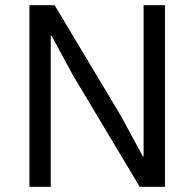

<svg xmlns="http://www.w3.org/2000/svg" viewBox="-20 -718 747 738"><path d="M262 -426 178 -581H175V0H93V-698H190L445 -272L529 -117H532V-698H614V0H517Z"/></svg>

Font: IBM Plex Sans Devanagari
Style: Regular
Weight: 400
Designer: Mike Abbink, Paul van der Laan, Pieter van Rosmalen, Erin McLaughlin
Foundry: Bold Monday
Version: Version 1.1